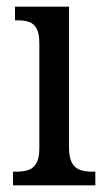

<svg xmlns="http://www.w3.org/2000/svg" viewBox="-20 -556 318 576"><path d="M19 0V-41H30Q50 -41 65 -46Q80 -51 89 -66Q98 -81 98 -110V-425Q98 -455 90 -470Q82 -485 67.5 -490Q53 -495 33 -495H25V-536H187V-115Q187 -84 195.5 -68Q204 -52 220 -46.5Q236 -41 255 -41H266V0Z"/></svg>

Font: Noto Serif Condensed
Style: Regular
Weight: 400
Width: 3
Designer: Monotype Design Team
Foundry: Monotype Imaging Inc.
Version: Version 2.015